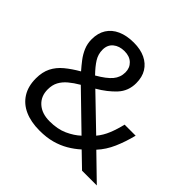

<svg xmlns="http://www.w3.org/2000/svg" viewBox="-181 -904 1094 1094"><g transform="rotate(45 366.0 -357.5)"><path d="M304 -725Q358 -725 396.5 -706.5Q435 -688 456 -654Q477 -620 477 -571Q477 -508 436.5 -464Q396 -420 334 -384L527 -198Q553 -229 569.5 -269.5Q586 -310 597 -357H686Q670 -293 646 -238Q622 -183 584 -142L730 0H611L524 -84Q493 -56 457 -35Q421 -14 377.5 -2Q334 10 278 10Q209 10 158.5 -12.5Q108 -35 80.5 -79Q53 -123 53 -186Q53 -237 71.5 -274Q90 -311 125 -340Q160 -369 207 -396Q186 -420 166 -446Q146 -472 133 -502.5Q120 -533 120 -569Q120 -618 142 -653Q164 -688 205.5 -706.5Q247 -725 304 -725ZM260 -341Q224 -320 198.5 -298.5Q173 -277 159 -251Q145 -225 145 -189Q145 -134 182 -101Q219 -68 281 -68Q345 -68 391 -89Q437 -110 468 -139ZM301 -653Q259 -653 232.5 -631Q206 -609 206 -570Q206 -534 225 -503.5Q244 -473 280 -436Q339 -470 364.5 -500.5Q390 -531 390 -571Q390 -607 366 -630Q342 -653 301 -653Z"/></g></svg>

Font: gurmukhi115
Style: Regular
Weight: 400
Designer: Jelle Bosma - Monotype Design Team
Foundry: Monotype Imaging Inc.
Version: Version 2.003